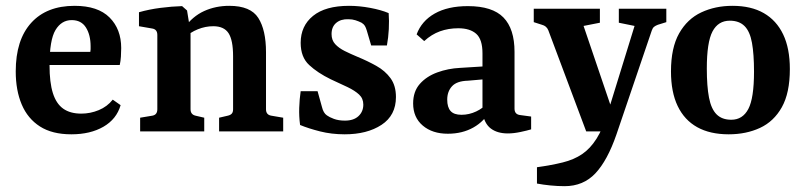

<svg xmlns="http://www.w3.org/2000/svg" viewBox="-20 -451 2765 659"><path d="M34 -206Q34 -314 87 -372.5Q140 -431 236 -431Q316 -431 356 -391Q396 -351 396 -286Q396 -272 395 -256.5Q394 -241 391 -228H113V-273H290Q291 -278 291 -282Q291 -286 291 -292Q291 -331 275 -356.5Q259 -382 226 -382Q191 -382 170.5 -348Q150 -314 150 -227Q150 -168 161.5 -131.5Q173 -95 197 -78Q221 -61 259 -61Q290 -61 319 -73Q348 -85 367 -109L394 -90Q380 -42 335 -16Q290 10 225 10Q159 10 117 -17Q75 -44 54.5 -92.5Q34 -141 34 -206Z M732 0V-47L762 -54Q771 -56 775.5 -61Q780 -66 780 -76V-258Q780 -313 764.5 -337Q749 -361 712 -361Q685 -361 659 -350.5Q633 -340 611 -320L612 -355Q641 -395 680.5 -413Q720 -431 767 -431Q840 -431 866.5 -389.5Q893 -348 893 -272V-76Q893 -57 911 -54L952 -47V0ZM461 0V-47L503 -54Q520 -57 520 -76V-331Q520 -350 503 -353L457 -361V-409Q492 -419 531 -424Q570 -429 605 -430L622 -415L634 -341V-76Q634 -58 651 -54L681 -47V0Z M1010 -22Q1006 -51 1007 -81Q1008 -111 1012 -138H1070L1085 -84Q1090 -63 1102 -55Q1110 -49 1126 -43Q1142 -37 1164 -37Q1194 -37 1210.5 -52.5Q1227 -68 1227 -92Q1227 -113 1212.5 -126.5Q1198 -140 1173 -152Q1148 -164 1115 -179Q1070 -201 1041 -228Q1012 -255 1012 -304Q1012 -362 1054.5 -396.5Q1097 -431 1178 -431Q1213 -431 1250.5 -424Q1288 -417 1314 -406Q1316 -380 1314.5 -351Q1313 -322 1308 -295H1254L1239 -346Q1236 -356 1232.5 -362Q1229 -368 1221 -373Q1211 -378 1200 -381.5Q1189 -385 1176 -385Q1150 -386 1134 -372.5Q1118 -359 1118 -334Q1118 -313 1130.5 -299.5Q1143 -286 1163 -276Q1183 -266 1207 -256Q1241 -242 1271.5 -225Q1302 -208 1320.5 -182.5Q1339 -157 1339 -118Q1339 -55 1289.5 -22.5Q1240 10 1163 10Q1118 10 1078.5 0Q1039 -10 1010 -22Z M1517 8Q1464 8 1431 -20Q1398 -48 1398 -96Q1398 -137 1421 -163Q1444 -189 1481 -202.5Q1518 -216 1559 -218L1655 -224V-180L1586 -174Q1548 -173 1531.5 -155Q1515 -137 1515 -109Q1515 -83 1526.5 -70Q1538 -57 1564 -57Q1590 -57 1614.5 -68.5Q1639 -80 1653 -98L1663 -73Q1643 -35 1605 -13.5Q1567 8 1517 8ZM1410 -333Q1427 -379 1472 -404.5Q1517 -430 1586 -430Q1670 -430 1708 -391Q1746 -352 1746 -273V-78Q1746 -58 1766 -56L1803 -51V-7Q1790 -3 1766.5 2Q1743 7 1723 7Q1687 7 1664.5 -10Q1642 -27 1636 -66V-268Q1636 -316 1614.5 -335Q1593 -354 1553 -354Q1519 -354 1490 -343.5Q1461 -333 1436 -310Z M1823 123Q1873 116 1911.5 106.5Q1950 97 1978 78Q2006 59 2027.5 25Q2049 -9 2066 -64L2158 -362L2104 -373V-421H2267V-375L2238 -366Q2230 -363 2225 -359Q2220 -355 2217 -346L2096 10Q2065 100 2023.5 144Q1982 188 1918 188Q1894 188 1869 185.5Q1844 183 1823 179ZM2065 0H1992L1862 -347Q1856 -362 1840 -366L1812 -375V-421H2039V-373L1983 -362L2090 -47Z M2568 -205Q2568 -265 2561 -304Q2554 -343 2535.5 -361.5Q2517 -380 2485 -380Q2445 -380 2425.5 -343Q2406 -306 2406 -216Q2406 -155 2413.5 -116Q2421 -77 2439.5 -58.5Q2458 -40 2490 -40Q2529 -40 2548.5 -77Q2568 -114 2568 -205ZM2283 -206Q2283 -287 2311 -336.5Q2339 -386 2387 -408.5Q2435 -431 2494 -431Q2558 -431 2601.5 -406Q2645 -381 2668 -333Q2691 -285 2691 -214Q2691 -132 2663.5 -83Q2636 -34 2588.5 -12Q2541 10 2481 10Q2417 10 2373 -14.5Q2329 -39 2306 -87Q2283 -135 2283 -206Z"/></svg>

Font: Rasa SemiBold
Style: Regular
Weight: 600
Designer: Anna Giedrys (Yrsa+Rasa design), David Brezina (Yrsa art-direction, Rasa art-direction, design)
Foundry: Rosetta Type Foundry
Version: Version 2.004